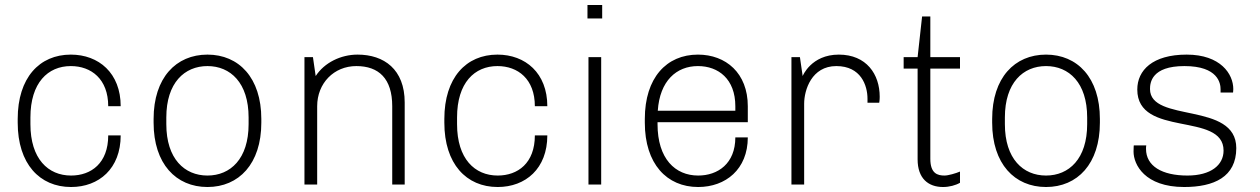

<svg xmlns="http://www.w3.org/2000/svg" viewBox="-20 -740 5055 770"><path d="M464 -197H414C414 -86 346 -36 265 -36C173 -36 102 -103 102 -242V-269C102 -408 172 -475 264 -475C346 -475 414 -423 414 -314H464C464 -447 376 -521 264 -521C138 -521 51 -428 51 -263V-248C51 -83 139 10 265 10C377 10 464 -64 464 -197Z M812 10C938 10 1028 -83 1028 -248V-263C1028 -428 938 -521 812 -521C686 -521 596 -428 596 -263V-248C596 -83 686 10 812 10ZM812 -36C720 -36 647 -103 647 -242V-269C647 -408 720 -475 812 -475C904 -475 977 -408 977 -269V-242C977 -103 904 -36 812 -36Z M1553 0H1603V-329C1603 -462 1520 -521 1414 -521C1347 -521 1281 -489 1246 -435L1235 -511H1201V0H1252V-314C1252 -406 1319 -475 1409 -475C1499 -475 1553 -425 1553 -314V0Z M2175 -197H2125C2125 -86 2057 -36 1976 -36C1884 -36 1813 -103 1813 -242V-269C1813 -408 1883 -475 1975 -475C2057 -475 2125 -423 2125 -314H2175C2175 -447 2087 -521 1975 -521C1849 -521 1762 -428 1762 -263V-248C1762 -83 1850 10 1976 10C2088 10 2175 -64 2175 -197Z M2336 -720V-666H2395V-720H2336ZM2340 0H2391V-511H2340V0Z M2979 -189H2929C2929 -84 2859 -36 2780 -36C2688 -36 2617 -103 2617 -242V-250H2979V-314C2979 -447 2891 -521 2779 -521C2653 -521 2566 -428 2566 -263V-248C2566 -83 2654 10 2780 10C2890 10 2979 -61 2979 -189ZM2779 -475C2861 -475 2929 -423 2929 -314V-296H2618C2626 -416 2693 -475 2779 -475Z M3459 -328H3506C3506 -328 3508 -338 3508 -352C3508 -442 3455 -521 3344 -521C3233 -521 3199 -435 3199 -435L3188 -511H3154V0H3205V-324C3205 -379 3235 -475 3334 -475C3433 -475 3459 -397 3459 -344V-328Z M3830 -7V-52C3814 -45 3783 -36 3768 -36C3740 -36 3711 -44 3711 -103V-465H3830V-511H3711V-674H3678L3660 -511H3604V-465H3660V-101C3660 -24 3703 10 3762 10C3787 10 3813 3 3830 -7Z M4175 10C4301 10 4391 -83 4391 -248V-263C4391 -428 4301 -521 4175 -521C4049 -521 3959 -428 3959 -263V-248C3959 -83 4049 10 4175 10ZM4175 -36C4083 -36 4010 -103 4010 -242V-269C4010 -408 4083 -475 4175 -475C4267 -475 4340 -408 4340 -269V-242C4340 -103 4267 -36 4175 -36Z M4577 -157H4527C4527 -157 4526 -151 4526 -132C4526 -80 4571 10 4729 10C4848 10 4938 -30 4938 -146C4938 -334 4592 -246 4592 -383C4592 -408 4598 -475 4730 -475C4866 -475 4875 -405 4875 -382V-369H4925C4925 -369 4926 -377 4926 -383C4926 -443 4875 -521 4739 -521C4602 -521 4541 -458 4541 -381C4541 -187 4887 -293 4887 -136C4887 -78 4836 -36 4742 -36C4640 -36 4576 -74 4576 -143C4576 -148 4576 -152 4577 -157Z"/></svg>

Font: ChivoLight
Style: Regular
Weight: 300
Designer: Hector Gatti
Foundry: Omnibus-Type
Version: Version 1.004;PS 001.004;hotconv 1.0.88;makeotf.lib2.5.64775